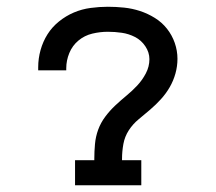

<svg xmlns="http://www.w3.org/2000/svg" viewBox="-20 -548 640 568"><path d="M202 0V-74H259V-78Q259 -100 261 -122Q263 -144 270.5 -164.5Q278 -185 291.5 -203Q305 -221 321 -236Q337 -251 354 -265Q371 -279 386 -295Q401 -311 411.5 -331Q422 -351 422 -373Q422 -393 410 -411Q398 -429 379.5 -438.5Q361 -448 340.5 -451Q320 -454 299 -454Q276 -454 253 -448.5Q230 -443 212 -428Q194 -413 185 -391Q176 -369 176 -346V-340H93V-349Q93 -375 100 -400Q107 -425 120.5 -446.5Q134 -468 154.5 -484.5Q175 -501 198.5 -511Q222 -521 248 -524.5Q274 -528 299 -528Q323 -528 347 -525.5Q371 -523 394 -515.5Q417 -508 438 -495Q459 -482 474 -463Q489 -444 497 -421Q505 -398 505 -374Q505 -352 499 -330.5Q493 -309 482 -290Q471 -271 456 -254.5Q441 -238 424 -223.5Q407 -209 390 -195Q373 -181 361 -162.5Q349 -144 345 -122Q341 -100 341 -78V-74H398V0Z"/></svg>

Font: Iosevka Etoile
Style: Regular
Weight: 400
Designer: Belleve Invis
Foundry: Belleve Invis
Version: Version 33.2.4